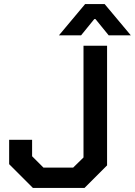

<svg xmlns="http://www.w3.org/2000/svg" viewBox="-20 -925 664 945"><path d="M25 -117V-237H138V-156L194 -100H340L391 -150V-700H507V-111L396 0H142ZM399 -905H495L624 -751H515L450 -831H444L379 -751H270Z"/></svg>

Font: Chakra Petch SemiBold
Style: Regular
Weight: 600
Designer: Katatrad Aksorn Co.,Ltd.
Foundry: Cadson Demak Co.,Ltd.
Version: Version 1.000; ttfautohint (v1.6)